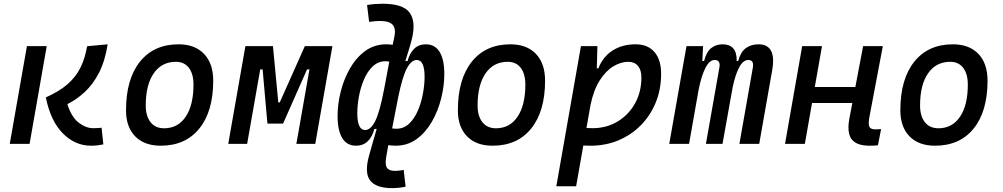

<svg xmlns="http://www.w3.org/2000/svg" viewBox="-20 -762 5313 1017"><path d="M461.4 9.8Q378.4 9.8 313.5 -54.9Q248.5 -119.6 222.7 -246.1Q293.5 -277.3 337.6 -315.9Q381.8 -354.5 406.2 -403.8Q430.7 -453.1 441.4 -517.1L550.3 -527.3Q536.1 -438 504.2 -376.2Q472.2 -314.5 428.7 -274.4Q385.3 -234.4 336.9 -210.4Q358.9 -140.6 397.5 -111.8Q436 -83 473.1 -83Q489.3 -83 498.3 -83.7Q507.3 -84.5 518.1 -85.4L527.3 2.9Q512.2 5.9 496.8 7.8Q481.4 9.8 461.4 9.8ZM31.7 0 122.6 -517.6H227.5L136.7 0Z M831.1 9.8Q744.6 9.8 696 -39.8Q647.5 -89.4 647.5 -177.7Q647.5 -342.8 721.2 -435.1Q794.9 -527.3 925.8 -527.3Q1012.2 -527.3 1060.8 -476.6Q1109.4 -425.8 1109.4 -335Q1109.4 -172.4 1035.9 -81.3Q962.4 9.8 831.1 9.8ZM849.1 -82.5Q922.4 -82.5 963.6 -143.8Q1004.9 -205.1 1004.9 -314Q1004.9 -370.6 980.5 -402.6Q956.1 -434.6 911.6 -434.6Q836.4 -434.6 794.2 -373.5Q752 -312.5 752 -203.6Q752 -146.5 777.6 -114.5Q803.2 -82.5 849.1 -82.5Z M1189 0 1279.8 -517.6H1425.8L1454.1 -219.7H1461.9L1594.7 -517.6H1740.7L1649.9 0H1549.8L1619.1 -394.5H1606.4L1479.5 -107.4H1396.5L1371.1 -394.5H1358.4L1289.1 0Z M2056.2 234.4Q1972.2 234.4 1940.7 194.1Q1909.2 153.8 1935.1 61.5Q1936 57.6 1943.1 32.7Q1950.2 7.8 1959.2 -23.7Q1968.3 -55.2 1975.1 -79.1H1962.9Q1952.1 -37.1 1927.7 -13.7Q1903.3 9.8 1866.2 9.8Q1817.4 9.8 1792.7 -30.8Q1768.1 -71.3 1768.1 -147.5Q1768.1 -210 1784.7 -276.6Q1801.3 -343.3 1834 -400.1Q1866.7 -457 1914.8 -492.2Q1962.9 -527.3 2026.4 -527.3Q2041.5 -527.3 2060.1 -524.9L2069.3 -569.3Q2077.6 -609.9 2060.1 -630.4Q2042.5 -650.9 1992.2 -650.9Q1980.5 -650.9 1965.3 -649.7Q1950.2 -648.4 1935.1 -646L1924.3 -735.4Q1945.8 -739.3 1967.8 -740.7Q1989.7 -742.2 2006.3 -742.2Q2114.3 -742.2 2148.9 -696Q2183.6 -649.9 2162.6 -559.6Q2156.2 -532.2 2146 -499.8Q2135.7 -467.3 2127 -438.5H2138.7Q2149.9 -480.5 2174.1 -503.9Q2198.2 -527.3 2235.4 -527.3Q2284.2 -527.3 2308.8 -486.8Q2333.5 -446.3 2333.5 -370.1Q2333.5 -307.6 2316.9 -241Q2300.3 -174.3 2267.6 -117.4Q2234.9 -60.5 2186.8 -25.4Q2138.7 9.8 2075.2 9.8Q2057.6 9.8 2036.6 6.8L2025.4 71.3Q2019 109.9 2029.5 126.5Q2040 143.1 2072.8 143.1Q2081.5 143.1 2093.8 141.8Q2106 140.6 2118.2 137.7L2128.4 226.6Q2110.4 231 2091.6 232.7Q2072.8 234.4 2056.2 234.4ZM2089.8 -249.5 2057.1 -82Q2068.8 -80.1 2079.6 -80.1Q2118.7 -80.1 2147 -106.9Q2175.3 -133.8 2193.4 -176Q2211.4 -218.3 2220.2 -265.9Q2229 -313.5 2229 -355.5Q2229 -444.3 2187.5 -444.3Q2159.2 -444.3 2135.5 -400.6Q2111.8 -356.9 2089.8 -249.5ZM2013.2 -282.2 2042 -435.5Q2031.7 -437.5 2022 -437.5Q1982.9 -437.5 1954.6 -410.6Q1926.3 -383.8 1908.2 -341.6Q1890.1 -299.3 1881.3 -251.7Q1872.6 -204.1 1872.6 -162.1Q1872.6 -73.2 1914.1 -73.2Q1943.4 -73.2 1967.3 -120.4Q1991.2 -167.5 2013.2 -283.7Z M2588.9 9.8Q2502.4 9.8 2453.9 -39.8Q2405.3 -89.4 2405.3 -177.7Q2405.3 -342.8 2479 -435.1Q2552.7 -527.3 2683.6 -527.3Q2770 -527.3 2818.6 -476.6Q2867.2 -425.8 2867.2 -335Q2867.2 -172.4 2793.7 -81.3Q2720.2 9.8 2588.9 9.8ZM2606.9 -82.5Q2680.2 -82.5 2721.4 -143.8Q2762.7 -205.1 2762.7 -314Q2762.7 -370.6 2738.3 -402.6Q2713.9 -434.6 2669.4 -434.6Q2594.2 -434.6 2552 -373.5Q2509.8 -312.5 2509.8 -203.6Q2509.8 -146.5 2535.4 -114.5Q2561 -82.5 2606.9 -82.5Z M3031.7 224.6H2926.8L3057.1 -517.6H3144.5L3141.1 -399.9H3149.4Q3173.3 -460.9 3224.4 -494.1Q3275.4 -527.3 3347.2 -527.3Q3411.1 -527.3 3446.5 -486.6Q3481.9 -445.8 3481.9 -371.1Q3481.9 -289.6 3453.9 -220.2Q3425.8 -150.9 3375 -99.1Q3324.2 -47.4 3256.1 -18.8Q3188 9.8 3107.9 9.8Q3089.4 9.8 3069.8 8.8ZM3086.4 -84Q3102.1 -83 3118.7 -83Q3192.4 -83 3251 -118.2Q3309.6 -153.3 3343.5 -214.1Q3377.4 -274.9 3377.4 -351.6Q3377.4 -391.1 3359.4 -412.8Q3341.3 -434.6 3308.1 -434.6Q3269 -434.6 3229.2 -410.9Q3189.5 -387.2 3157 -336.7Q3124.5 -286.1 3107.9 -206.1Z M3704.1 -517.6 3700.2 -439H3709.5Q3721.7 -486.8 3746.8 -507.1Q3772 -527.3 3807.6 -527.3Q3844.2 -527.3 3863.5 -506.1Q3882.8 -484.9 3882.3 -439H3890.1Q3903.3 -487.3 3930.9 -507.3Q3958.5 -527.3 3997.6 -527.3Q4094.2 -527.3 4070.3 -390.6L4001.5 0H3896.5L3967.8 -404.3Q3974.6 -444.3 3943.8 -444.3Q3916.5 -444.3 3895.8 -406.2Q3875 -368.2 3860.4 -297.4L3851.1 -245.6Q3850.6 -244.1 3850.6 -242.7V-243.2L3807.1 0H3719.2L3790.5 -404.3Q3797.9 -444.3 3765.1 -444.3Q3738.3 -444.3 3716.6 -402.3Q3694.8 -360.4 3679.7 -282.7L3673.8 -248.5Q3673.3 -245.6 3672.9 -242.7V-243.7L3629.9 0H3524.9L3616.2 -517.6Z M4138.2 0 4229 -517.6H4334L4295.9 -301.3H4510.7L4551.8 -517.6H4656.2L4585 -141.6Q4578.6 -106 4584.7 -91.3Q4590.8 -76.7 4616.7 -76.7Q4630.4 -76.7 4647 -78.1L4630.4 7.3Q4621.1 8.8 4610.1 9.3Q4599.1 9.8 4585.9 9.8Q4516.6 9.8 4490.7 -25.1Q4464.8 -60.1 4479.5 -136.7L4494.6 -216.3H4281.2L4243.2 0Z M4932.6 9.8Q4846.2 9.8 4797.6 -39.8Q4749 -89.4 4749 -177.7Q4749 -342.8 4822.8 -435.1Q4896.5 -527.3 5027.3 -527.3Q5113.8 -527.3 5162.4 -476.6Q5210.9 -425.8 5210.9 -335Q5210.9 -172.4 5137.5 -81.3Q5064 9.8 4932.6 9.8ZM4950.7 -82.5Q5023.9 -82.5 5065.2 -143.8Q5106.4 -205.1 5106.4 -314Q5106.4 -370.6 5082 -402.6Q5057.6 -434.6 5013.2 -434.6Q4938 -434.6 4895.8 -373.5Q4853.5 -312.5 4853.5 -203.6Q4853.5 -146.5 4879.2 -114.5Q4904.8 -82.5 4950.7 -82.5Z"/></svg>

Font: Cascadia Mono
Style: Italic
Weight: 400
Italic angle: -10°
Monospace: yes
Designer: Aaron Bell
Foundry: Saja Typeworks
Version: Version 2404.023; ttfautohint (v1.8.4)